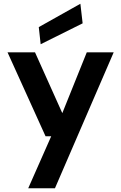

<svg xmlns="http://www.w3.org/2000/svg" viewBox="-20 -780 644 1020"><path d="M130 220 252 -56H222L20 -502H166L311 -179L441 -502H584L272 220ZM196 -545 186 -636 407 -760 419 -656Z"/></svg>

Font: DM Sans 16pt
Style: Bold
Weight: 700
Version: Version 4.004;gftools[0.9.30]